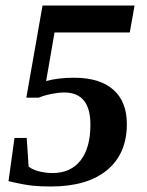

<svg xmlns="http://www.w3.org/2000/svg" viewBox="-20 -675 540 705"><path d="M252 -389.6Q346.2 -389.6 396 -345.7Q445.8 -301.8 445.8 -219.7Q445.8 -110.4 373 -50.3Q300.3 9.8 166 9.8Q129.4 9.8 99.6 6.8Q69.8 3.9 11.2 -9.8L33.2 -168.5H78.1L85 -63.5Q98.6 -52.2 123 -45.9Q147.5 -39.6 172.9 -39.6Q239.3 -39.6 275.6 -85.7Q312 -131.8 312 -217.3Q312 -335.4 215.8 -335.4Q196.3 -335.4 169.9 -330.3Q143.6 -325.2 122.1 -316.4H76.7L136.2 -654.8H474.1L456.5 -555.7H180.2L149.4 -377.4Q193.4 -389.6 252 -389.6Z"/></svg>

Font: Tinos
Style: Bold Italic
Weight: 700
Italic angle: -16.333°
Designer: Steve Matteson
Foundry: Monotype Imaging Inc.
Version: Version 1.23